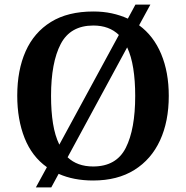

<svg xmlns="http://www.w3.org/2000/svg" viewBox="-20 -775 810 835"><path d="M184 -48Q119 -94 87 -174.5Q55 -255 55 -359Q55 -470 91.5 -552Q128 -634 201.5 -679.5Q275 -725 386 -725Q429 -725 466 -717Q503 -709 536 -694L569 -755H634L585 -665Q648 -619 681 -540Q714 -461 714 -358Q714 -247 676 -164.5Q638 -82 564.5 -36Q491 10 385 10Q300 10 235 -19L203 40H136ZM497 -623Q455 -664 386 -664Q286 -664 244 -583.5Q202 -503 202 -358Q202 -291 210.5 -238Q219 -185 238 -146ZM385 -51Q486 -51 527 -132Q568 -213 568 -358Q568 -424 559.5 -477.5Q551 -531 533 -569L274 -91Q316 -51 385 -51Z"/></svg>

Font: Noto Serif NP Hmong SemiBold
Style: Regular
Weight: 600
Designer: Dalton Maag Ltd
Foundry: Dalton Maag Ltd
Version: Version 1.001; ttfautohint (v1.8.4.7-5d5b)